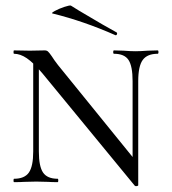

<svg xmlns="http://www.w3.org/2000/svg" viewBox="-20 -647 610 682"><path d="M98 -446 118 -443V-109Q118 -56 133 -34Q148 -12 185 -12Q187 -12 187 -6Q187 0 185 0Q163 0 151 -1L109 -2L66 -1Q53 0 30 0Q28 0 28 -6Q28 -12 30 -12Q67 -12 82.5 -34Q98 -56 98 -109ZM459 13 131 -386Q99 -424 75.5 -440Q52 -456 30 -456Q28 -456 28 -462Q28 -468 30 -468L86 -467L139 -468Q146 -468 150.5 -464Q155 -460 164 -447Q172 -434 186 -416L461 -77L471 11Q471 13 466 14Q461 15 459 13ZM471 11 451 -20V-359Q451 -412 436.5 -434Q422 -456 385 -456Q382 -456 382 -462Q382 -468 385 -468L419 -467Q445 -465 461 -465Q477 -465 505 -467L540 -468Q543 -468 543 -462Q543 -456 540 -456Q503 -456 487 -434Q471 -412 471 -359ZM167 -599Q160 -600 174.5 -608Q189 -616 208.5 -622.5Q228 -629 232 -627L261 -609Q360 -550 394 -532Q396 -531 396 -528Q396 -525 394 -523Q392 -521 390 -522Q277 -572 167 -599Z"/></svg>

Font: Cormorant Unicase
Style: Regular
Weight: 400
Designer: Christian Thalmann (Catharsis Fonts)
Foundry: Catharsis Fonts
Version: Version 4.000